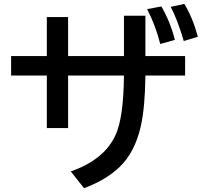

<svg xmlns="http://www.w3.org/2000/svg" viewBox="-20 -895 1039 987"><path d="M617.2 -814H727.5V-606.9H931.6V-506.8H727.5Q725.6 -343.3 704.1 -247.6Q673.8 -111.8 593.8 -35.6Q523.4 31.2 412.1 72.3L343.8 -13.7Q516.6 -74.2 574.2 -201.2Q615.2 -290.5 617.2 -506.8H330.1V-236.8H220.7V-506.8H37.1V-606.9H220.7V-807.1H330.1V-606.9H617.2ZM803.7 -668.9Q781.2 -760.7 736.3 -848.1L809.6 -861.8Q856.4 -780.8 878.9 -689.9ZM924.8 -684.1Q892.6 -793.5 857.4 -859.9L927.7 -875Q970.7 -804.2 997.1 -706.1Z"/></svg>

Font: UDEV Gothic 35
Style: Bold
Weight: 700
Version: v2.1.0; ttfautohint (v1.8.4.7-5d5b-dirty) -l 6 -r 45 -G 200 